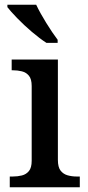

<svg xmlns="http://www.w3.org/2000/svg" viewBox="-20 -786 369 806"><path d="M21 0V-45H34Q54 -45 72 -49.5Q90 -54 101.5 -68Q113 -82 113 -111V-425Q113 -454 101.5 -468Q90 -482 72 -486.5Q54 -491 34 -491H29V-536H223V-115Q223 -84 234.5 -69.5Q246 -55 264 -50Q282 -45 302 -45H315V0ZM175 -606Q147 -624 113.5 -652.5Q80 -681 52 -710Q24 -739 11 -756V-766H132Q148 -732 174 -690Q200 -648 222 -619V-606Z"/></svg>

Font: Noto Serif Bengali Medium
Style: Regular
Weight: 500
Designer: Juan Bruce, Universal Thirst, Indian Type Foundry and the Monotype Design Team.
Foundry: Monotype Imaging Inc.
Version: Version 2.003; ttfautohint (v1.8.4.7-5d5b)